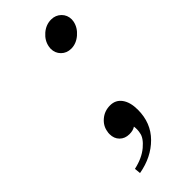

<svg xmlns="http://www.w3.org/2000/svg" viewBox="-180 -438 585 585"><g transform="rotate(-45 112.5 -146.0)"><path d="M172.9 -25.9Q172.9 30.8 136 67.9Q99.1 105 41 115.2L39.1 95.2Q77.1 86.9 100.8 66.9Q124.5 46.9 127 28.8Q129.9 17.1 127.9 2Q118.2 8.8 102.1 8.8Q83 8.8 71 -3.2Q59.1 -15.1 59.1 -34.2Q59.1 -41 60.1 -43.9Q63 -65.4 80.6 -80.3Q98.1 -95.2 122.1 -95.2Q146 -95.2 159.4 -76.7Q172.9 -58.1 172.9 -25.9ZM117.2 -354Q121.1 -375.5 139.4 -391.4Q157.7 -407.2 180.2 -407.2Q199.2 -407.2 212.2 -394.5Q225.1 -381.8 225.1 -362.8Q225.1 -361.3 224.6 -358.4Q224.1 -355.5 224.1 -354Q219.7 -332.5 201.2 -316.7Q182.6 -300.8 161.1 -300.8Q141.6 -300.8 128.9 -313.5Q116.2 -326.2 116.2 -345.2Q116.2 -346.7 116.7 -349.6Q117.2 -352.5 117.2 -354Z"/></g></svg>

Font: Common Serif
Style: Bold Italic
Weight: 700
Italic angle: -12°
Designer: Philipp H. Poll, Khaled Hosny
Foundry: Stefan Peev, Context Ltd.
Version: Version 1.026